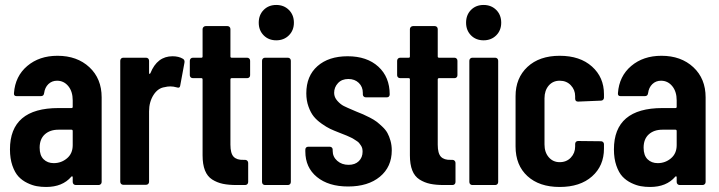

<svg xmlns="http://www.w3.org/2000/svg" viewBox="-20 -743 2889 771"><path d="M210.9 -519Q289.6 -519 338.9 -473.1Q388.2 -427.2 388.2 -352.1V-12.2Q388.2 -6.8 384.5 -3.4Q380.9 0 376 0H284.2Q279.3 0 275.6 -3.4Q272 -6.8 272 -12.2V-30.8Q272 -33.7 270.3 -34.9Q268.6 -36.1 266.1 -33.2Q231 7.8 165 7.8Q145.5 7.8 127.7 4.6Q109.9 1.5 89.6 -8.3Q69.3 -18.1 54.4 -33.9Q39.6 -49.8 29.8 -77.9Q20 -106 20 -143.1Q20 -309.1 214.8 -309.1H267.1Q272 -309.1 272 -314V-339.8Q272 -375.5 254.2 -397.2Q236.3 -418.9 209 -418.9Q188.5 -418.9 174.3 -405.3Q160.2 -391.6 157.2 -369.1Q155.8 -356.9 144 -356.9H46.9Q34.7 -356.9 36.1 -369.1Q41 -437 89.4 -478Q137.7 -519 210.9 -519ZM195.8 -87.9Q226.1 -87.9 249 -107.2Q272 -126.5 272 -160.2V-216.8Q272 -222.2 267.1 -222.2H214.8Q180.7 -222.2 159.9 -203.4Q139.2 -184.6 139.2 -149.9Q139.2 -119.1 155 -103.5Q170.9 -87.9 195.8 -87.9Z M672.9 -517.1Q697.8 -517.1 714.8 -506.8Q722.7 -502 720.7 -491.2L703.6 -398.9Q702.1 -387.7 689.9 -392.1Q676.3 -396 664.1 -396Q651.9 -396 641.6 -393.1Q614.3 -389.6 596.4 -361.6Q578.6 -333.5 578.6 -295.9V-13.2Q578.6 -7.8 575.2 -4.4Q571.8 -1 566.9 -1H474.6Q469.7 -1 466.3 -4.4Q462.9 -7.8 462.9 -13.2V-499Q462.9 -504.4 466.3 -507.8Q469.7 -511.2 474.6 -511.2H566.9Q571.8 -511.2 575.2 -507.8Q578.6 -504.4 578.6 -499V-450.2Q578.6 -447.8 579.6 -446.8Q580.6 -445.8 581.8 -446.5Q583 -447.3 584 -449.2Q611.3 -517.1 672.9 -517.1Z M984.4 -440.9Q984.4 -435.5 981 -432.4Q977.5 -429.2 972.7 -429.2H910.6Q905.3 -429.2 905.3 -423.8V-162.1Q905.3 -127 918.2 -113.5Q931.2 -100.1 957.5 -101.1H964.4Q969.7 -101.1 973.1 -97.4Q976.6 -93.8 976.6 -88.9V-12.2Q976.6 -6.8 973.1 -3.4Q969.7 0 964.4 0H930.7Q897.9 0 874.8 -4.9Q851.6 -9.8 832 -22.2Q812.5 -34.7 803 -58.8Q793.5 -83 793.5 -119.1V-423.8Q793.5 -429.2 788.6 -429.2H754.4Q749 -429.2 745.6 -432.6Q742.2 -436 742.2 -440.9V-499Q742.2 -503.9 745.6 -507.6Q749 -511.2 754.4 -511.2H788.6Q793.5 -511.2 793.5 -516.1V-626Q793.5 -630.9 797.1 -634.5Q800.8 -638.2 805.7 -638.2H893.6Q898.4 -638.2 901.9 -634.8Q905.3 -631.3 905.3 -626V-516.1Q905.3 -511.2 910.6 -511.2H972.7Q977.5 -511.2 981 -507.8Q984.4 -504.4 984.4 -499Z M1019 -651.9Q1019 -683.1 1038.8 -703.1Q1058.6 -723.1 1089.4 -723.1Q1120.1 -723.1 1140.1 -703.1Q1160.2 -683.1 1160.2 -651.9Q1160.2 -621.1 1140.1 -601.1Q1120.1 -581.1 1089.4 -581.1Q1058.6 -581.1 1038.8 -601.1Q1019 -621.1 1019 -651.9ZM1043.9 0Q1039.1 0 1035.6 -3.4Q1032.2 -6.8 1032.2 -12.2V-499Q1032.2 -504.4 1035.6 -507.8Q1039.1 -511.2 1043.9 -511.2H1136.2Q1141.1 -511.2 1144.5 -507.8Q1147.9 -504.4 1147.9 -499V-12.2Q1147.9 -6.8 1144.5 -3.4Q1141.1 0 1136.2 0Z M1377.9 5.9Q1299.3 5.9 1252.7 -32.2Q1206.1 -70.3 1206.1 -134.8V-142.1Q1206.1 -147.5 1209.2 -150.6Q1212.4 -153.8 1217.8 -153.8H1304.2Q1309.1 -153.8 1312.5 -150.6Q1315.9 -147.5 1315.9 -142.1V-137.2Q1315.9 -113.3 1334.2 -97.2Q1352.5 -81.1 1379.9 -81.1Q1405.8 -81.1 1420.9 -95.9Q1436 -110.8 1436 -133.8Q1436 -140.6 1434.6 -147Q1433.1 -153.3 1429.2 -158.9Q1425.3 -164.6 1422.1 -168.7Q1418.9 -172.9 1411.4 -177.5Q1403.8 -182.1 1400.1 -184.8Q1396.5 -187.5 1386.2 -192.1Q1376 -196.8 1372.1 -198.5Q1368.2 -200.2 1356.2 -204.8Q1344.2 -209.5 1340.8 -210.9Q1320.3 -218.8 1305.9 -225.6Q1291.5 -232.4 1272 -246.1Q1252.4 -259.8 1240 -275.1Q1227.5 -290.5 1218.8 -314.9Q1210 -339.4 1210 -368.2Q1210 -438 1254.9 -477.5Q1299.8 -517.1 1376 -517.1Q1453.6 -517.1 1499.3 -475.3Q1544.9 -433.6 1544.9 -363.8Q1544.9 -358.4 1541.7 -355.2Q1538.6 -352.1 1533.2 -352.1H1449.2Q1443.8 -352.1 1440.4 -355.5Q1437 -358.9 1437 -363.8V-370.1Q1437 -394.5 1420.7 -410.2Q1404.3 -425.8 1378.9 -425.8Q1352.5 -425.8 1337.2 -409.2Q1321.8 -392.6 1321.8 -370.1Q1321.8 -352.5 1334.7 -338.1Q1347.7 -323.7 1360.4 -317.4Q1373 -311 1400.9 -299.3Q1407.7 -296.4 1411.1 -294.9Q1428.2 -288.1 1438 -283.9Q1447.8 -279.8 1464.8 -271Q1481.9 -262.2 1492.2 -254.4Q1502.4 -246.6 1515.6 -234.1Q1528.8 -221.7 1535.9 -208.7Q1543 -195.8 1548.1 -177.7Q1553.2 -159.7 1553.2 -139.2Q1553.2 -72.8 1505.6 -33.4Q1458 5.9 1377.9 5.9Z M1816.9 -440.9Q1816.9 -435.5 1813.5 -432.4Q1810.1 -429.2 1805.2 -429.2H1743.2Q1737.8 -429.2 1737.8 -423.8V-162.1Q1737.8 -127 1750.7 -113.5Q1763.7 -100.1 1790 -101.1H1796.9Q1802.2 -101.1 1805.7 -97.4Q1809.1 -93.8 1809.1 -88.9V-12.2Q1809.1 -6.8 1805.7 -3.4Q1802.2 0 1796.9 0H1763.2Q1730.5 0 1707.3 -4.9Q1684.1 -9.8 1664.6 -22.2Q1645 -34.7 1635.5 -58.8Q1626 -83 1626 -119.1V-423.8Q1626 -429.2 1621.1 -429.2H1586.9Q1581.5 -429.2 1578.1 -432.6Q1574.7 -436 1574.7 -440.9V-499Q1574.7 -503.9 1578.1 -507.6Q1581.5 -511.2 1586.9 -511.2H1621.1Q1626 -511.2 1626 -516.1V-626Q1626 -630.9 1629.6 -634.5Q1633.3 -638.2 1638.2 -638.2H1726.1Q1731 -638.2 1734.4 -634.8Q1737.8 -631.3 1737.8 -626V-516.1Q1737.8 -511.2 1743.2 -511.2H1805.2Q1810.1 -511.2 1813.5 -507.8Q1816.9 -504.4 1816.9 -499Z M1851.6 -651.9Q1851.6 -683.1 1871.3 -703.1Q1891.1 -723.1 1921.9 -723.1Q1952.6 -723.1 1972.7 -703.1Q1992.7 -683.1 1992.7 -651.9Q1992.7 -621.1 1972.7 -601.1Q1952.6 -581.1 1921.9 -581.1Q1891.1 -581.1 1871.3 -601.1Q1851.6 -621.1 1851.6 -651.9ZM1876.5 0Q1871.6 0 1868.2 -3.4Q1864.7 -6.8 1864.7 -12.2V-499Q1864.7 -504.4 1868.2 -507.8Q1871.6 -511.2 1876.5 -511.2H1968.8Q1973.6 -511.2 1977.1 -507.8Q1980.5 -504.4 1980.5 -499V-12.2Q1980.5 -6.8 1977.1 -3.4Q1973.6 0 1968.8 0Z M2050.3 -154.8V-356.9Q2050.3 -429.7 2098.1 -474.4Q2146 -519 2227.5 -519Q2309.1 -519 2357.2 -475.8Q2405.3 -432.6 2405.3 -365.2V-351.1Q2405.3 -345.7 2401.9 -342.3Q2398.4 -338.9 2393.6 -338.9L2301.3 -335Q2289.6 -335 2289.6 -347.2V-356.9Q2289.6 -382.3 2272.2 -400.6Q2254.9 -418.9 2227.5 -418.9Q2200.2 -418.9 2183.3 -399.2Q2166.5 -379.4 2166.5 -348.1V-163.1Q2166.5 -131.3 2183.6 -111.6Q2200.7 -91.8 2227.5 -91.8Q2254.9 -91.8 2272.2 -110.1Q2289.6 -128.4 2289.6 -154.8V-165Q2289.6 -169.9 2292.7 -173.3Q2295.9 -176.8 2301.3 -176.8L2393.6 -175.8Q2398.4 -175.8 2401.9 -172.4Q2405.3 -168.9 2405.3 -164.1V-146Q2405.3 -77.1 2357.4 -34.7Q2309.6 7.8 2227.5 7.8Q2145.5 7.8 2097.9 -35.9Q2050.3 -79.6 2050.3 -154.8Z M2636.2 -519Q2714.8 -519 2764.2 -473.1Q2813.5 -427.2 2813.5 -352.1V-12.2Q2813.5 -6.8 2809.8 -3.4Q2806.2 0 2801.3 0H2709.5Q2704.6 0 2700.9 -3.4Q2697.3 -6.8 2697.3 -12.2V-30.8Q2697.3 -33.7 2695.6 -34.9Q2693.8 -36.1 2691.4 -33.2Q2656.2 7.8 2590.3 7.8Q2570.8 7.8 2553 4.6Q2535.2 1.5 2514.9 -8.3Q2494.6 -18.1 2479.7 -33.9Q2464.8 -49.8 2455.1 -77.9Q2445.3 -106 2445.3 -143.1Q2445.3 -309.1 2640.1 -309.1H2692.4Q2697.3 -309.1 2697.3 -314V-339.8Q2697.3 -375.5 2679.4 -397.2Q2661.6 -418.9 2634.3 -418.9Q2613.8 -418.9 2599.6 -405.3Q2585.4 -391.6 2582.5 -369.1Q2581.1 -356.9 2569.3 -356.9H2472.2Q2460 -356.9 2461.4 -369.1Q2466.3 -437 2514.6 -478Q2563 -519 2636.2 -519ZM2621.1 -87.9Q2651.4 -87.9 2674.3 -107.2Q2697.3 -126.5 2697.3 -160.2V-216.8Q2697.3 -222.2 2692.4 -222.2H2640.1Q2606 -222.2 2585.2 -203.4Q2564.5 -184.6 2564.5 -149.9Q2564.5 -119.1 2580.3 -103.5Q2596.2 -87.9 2621.1 -87.9Z"/></svg>

Font: Barlow Condensed SemiBold
Style: Regular
Weight: 600
Width: 3
Designer: Jeremy Tribby
Foundry: Tribby Type
Version: Version 1.422;hotconv 1.0.109;makeotfexe 2.5.65596